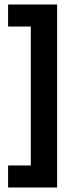

<svg xmlns="http://www.w3.org/2000/svg" viewBox="-20 -715 349 854"><path d="M234 119H117V-681H234ZM234 119H16V21H234ZM234 -597H16V-695H234Z"/></svg>

Font: Bricolage Grotesque 16pt SemiBold
Style: Regular
Weight: 600
Version: Version 1.001;gftools[0.9.33.dev8+g029e19f]